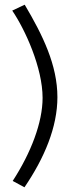

<svg xmlns="http://www.w3.org/2000/svg" viewBox="-20 -759 308 816"><path d="M84 37C169 -88 224 -219 224 -346C224 -482 162 -609 85 -739L32 -714C87 -633 161 -471 161 -343C161 -239 112 -110 34 10Z"/></svg>

Font: FIGSv2-sans-serif
Style: Regular
Weight: 400
Designer: Matt McInerney, Pablo Impallari, Rodrigo Fuenzalida,Mirko Velimirovic
Foundry: Matt McInerney, Pablo Impallari, Rodrigo Fuenzalida
Version: Version 4.021;hotconv 1.0.109;makeotfexe 2.5.65596